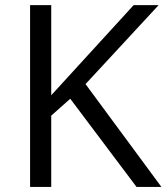

<svg xmlns="http://www.w3.org/2000/svg" viewBox="-20 -734 654 754"><path d="M613.8 0H516.1L255.9 -346.2L181.2 -279.8V0H98.1V-713.9H181.2V-359.9L504.9 -713.9H603L315.9 -403.8Z"/></svg>

Font: f0_52653 
Style: Regular
Weight: 400
Foundry: Ascender Corporation
Version: Version 1.10